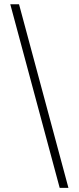

<svg xmlns="http://www.w3.org/2000/svg" viewBox="-20 -782 373 911"><path d="M263.2 109.4 28.8 -761.7H70.3L304.7 109.4Z"/></svg>

Font: Inter Extra Light
Style: Regular
Weight: 200
Designer: Rasmus Andersson
Foundry: rsms
Version: Version 4.000;git-3c8e0fc